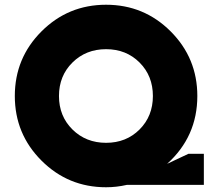

<svg xmlns="http://www.w3.org/2000/svg" viewBox="-20 -780 894 810"><path d="M840 -131.2V0H515Q471.2 10 427.5 10Q267.5 10 155 -102.5Q42.5 -215 42.5 -375Q42.5 -535 155 -647.5Q267.5 -760 427.5 -760Q587.5 -760 700 -647.5Q812.5 -535 812.5 -375Q812.5 -203.8 685 -88.8L775 -131.2ZM285.6 -516.2Q228.8 -460 228.8 -375Q228.8 -290 285.6 -233.8Q342.5 -177.5 427.5 -177.5Q512.5 -177.5 568.8 -233.8Q625 -290 625 -375Q625 -460 568.8 -516.2Q512.5 -572.5 427.5 -572.5Q342.5 -572.5 285.6 -516.2Z"/></svg>

Font: Now Black
Style: Regular
Weight: 900
Designer: Alfredo Marco Pradil
Foundry: Alfredo Marco Pradil
Version: Version 1.002;PS 001.002;hotconv 1.0.88;makeotf.lib2.5.64775